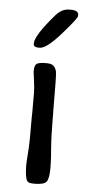

<svg xmlns="http://www.w3.org/2000/svg" viewBox="-52 -755 361 776"><g transform="rotate(5 128.0 -367.5)"><path d="M91.8 -559.6H87.4Q66.4 -559.6 66.4 -572.8V-575.2Q66.4 -607.9 144 -696.8Q167.5 -723.6 197.8 -723.6H204.6Q234.9 -723.6 234.9 -705.1V-700.7Q234.9 -691.4 177 -625.5Q119.1 -559.6 91.8 -559.6ZM119.6 -10.3H113.8L108.4 -10.7Q90.8 -10.7 85.9 -22.9Q78.6 -42 78.6 -86.4L80.6 -119.6L81.5 -130.9Q82 -136.7 82 -142.1L83 -152.8L84 -188V-277.8L84.5 -289.6V-373.5Q84.5 -395 80.1 -425.8Q75.7 -456.5 75.7 -460V-465.3Q75.7 -486.3 84.5 -493.2Q93.3 -500 125 -500L130.4 -499.5Q158.2 -499.5 165.5 -469.2Q168.5 -457 168.5 -309.1L168.9 -303.2V-273.4L169.4 -255.4Q169.4 -249.5 169.4 -243.7L169.9 -231.9Q169.9 -223.1 169.9 -214.4L170.9 -191.4L173.3 -153.3Q176.3 -121.1 176.3 -108.9L177.2 -80.6Q177.2 -35.2 166.5 -22.7Q155.8 -10.3 119.6 -10.3Z"/></g></svg>

Font: Averia Sans Libre Light
Style: Regular
Weight: 300
Version: Version 1.002